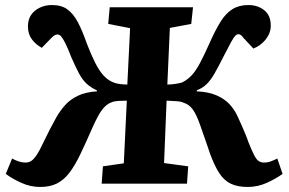

<svg xmlns="http://www.w3.org/2000/svg" viewBox="-20 -730 1147 763"><path d="M484 -330Q469 -330 451.5 -329Q434 -328 425 -324Q409 -319 395.5 -305Q382 -291 370.5 -270Q359 -249 347 -222Q320 -160 298.5 -115.5Q277 -71 255 -42.5Q233 -14 205.5 -0.5Q178 13 139 13Q101 13 64.5 -3.5Q28 -20 3 -39L28 -100Q43 -92 55.5 -88Q68 -84 81 -84Q95 -84 105 -91Q115 -98 126 -114.5Q137 -131 149 -157Q164 -188 177 -213.5Q190 -239 204 -264Q219 -290 238.5 -312Q258 -334 288.5 -349Q319 -364 365 -367V-371Q339 -383 322.5 -399Q306 -415 293 -440Q280 -465 264 -501Q249 -540 239 -559.5Q229 -579 222.5 -586Q216 -593 208 -593Q202 -593 196.5 -589.5Q191 -586 185 -580L146 -540Q122 -553 106.5 -574Q91 -595 91 -625Q91 -652 103.5 -670.5Q116 -689 138 -699.5Q160 -710 186 -710Q224 -710 247.5 -693Q271 -676 289 -642.5Q307 -609 325 -557Q342 -513 358 -481Q374 -449 392 -429.5Q410 -410 432 -402Q441 -398 457 -396Q473 -394 486 -394L497 -618L410 -635L416 -701H747L740 -635L655 -619L645 -394Q661 -394 679.5 -397Q698 -400 705 -403Q725 -413 741.5 -430.5Q758 -448 774.5 -479Q791 -510 812 -557Q835 -609 856 -643Q877 -677 903.5 -693.5Q930 -710 967 -710Q1004 -710 1030 -689.5Q1056 -669 1056 -628Q1056 -599 1036.5 -574Q1017 -549 987 -537L947 -580Q942 -587 937.5 -590.5Q933 -594 928 -594Q921 -594 915 -588Q909 -582 898.5 -563Q888 -544 867 -503Q847 -463 832 -437Q817 -411 801 -395.5Q785 -380 762 -371V-367Q808 -365 839.5 -351.5Q871 -338 891 -317Q911 -296 924 -268Q933 -249 940.5 -231.5Q948 -214 955 -197.5Q962 -181 968 -163Q981 -131 990 -113.5Q999 -96 1008 -90Q1017 -84 1029 -84Q1044 -84 1057 -89Q1070 -94 1082 -100L1103 -39Q1077 -20 1040.5 -3.5Q1004 13 965 13Q924 13 897 0Q870 -13 851 -42.5Q832 -72 814 -121Q810 -133 805 -148Q800 -163 792.5 -184Q785 -205 775 -234Q761 -274 746.5 -294.5Q732 -315 709 -322Q699 -327 679 -328Q659 -329 642 -330L632 -82L728 -69L723 0H384L389 -69L472 -81Z"/></svg>

Font: Literata
Style: Bold Italic
Weight: 700
Italic angle: -2°
Designer: Latin by Veronika Burian and Jose Scaglione. Greek by Irene Vlachou. Cyrillic by Vera Evstafieva
Foundry: TypeTogether
Version: Version 3.103;gftools[0.9.29]